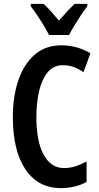

<svg xmlns="http://www.w3.org/2000/svg" viewBox="-20 -957 509 987"><path d="M303 -622Q256 -622 226 -586.5Q196 -551 181.5 -490.5Q167 -430 167 -356Q167 -230 204.5 -161.5Q242 -93 309 -93Q341 -93 369.5 -102.5Q398 -112 425 -127V-22Q368 10 293 10Q176 10 111 -86Q46 -182 46 -357Q46 -461 74.5 -544.5Q103 -628 158.5 -676Q214 -724 295 -724Q376 -724 445 -683L409 -586Q385 -603 358.5 -612.5Q332 -622 303 -622ZM232 -777Q222 -797 206 -824Q190 -851 172 -877.5Q154 -904 138 -925V-937H204Q222 -921 242 -898.5Q262 -876 283 -851Q307 -879 324.5 -897.5Q342 -916 363 -937H429V-925Q414 -906 396.5 -879.5Q379 -853 362.5 -826Q346 -799 335 -777Z"/></svg>

Font: Noto Sans ExtraCondensed SemiBold
Style: Regular
Weight: 600
Width: 2
Designer: Monotype Design Team
Foundry: Monotype Imaging Inc.
Version: Version 2.013; ttfautohint (v1.8.4.7-5d5b)